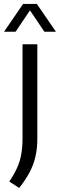

<svg xmlns="http://www.w3.org/2000/svg" viewBox="-42 -821 305 980"><path d="M56 138.5 5.5 105.5Q30 69.5 45 36.2Q60 3 66.5 -33.8Q73 -70.5 73 -117.5V-595H148.5V-112.5Q148.5 -64.5 139.2 -23Q130 18.5 109.5 57.5Q89 96.5 56 138.5ZM-21.5 -659 76 -801H146L243.5 -659H184.5L105 -777H117L37.5 -659Z"/></svg>

Font: Encode Sans SC Condensed
Style: Regular
Weight: 400
Width: 3
Designer: Multiple Designers
Foundry: Impallari Type
Version: Version 3.002